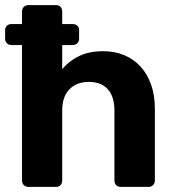

<svg xmlns="http://www.w3.org/2000/svg" viewBox="-23 -730 682 750"><path d="M220 -554V-460Q247 -492 286 -511Q325 -530 380 -530Q424 -530 461 -515Q498 -500 525 -471Q552 -442 567 -400Q582 -358 582 -305V-25Q582 -14 575 -7Q568 0 557 0H448Q437 0 430.5 -7Q424 -14 424 -25V-298Q424 -352 398.5 -381Q373 -410 324 -410Q276 -410 248 -381Q220 -352 220 -298V-25Q220 -14 213.5 -7Q207 0 196 0H88Q77 0 70 -7Q63 -14 63 -25V-554H22Q11 -554 4 -561Q-3 -568 -3 -579V-612Q-3 -623 4 -629.5Q11 -636 22 -636H63V-685Q63 -696 70 -703Q77 -710 88 -710H196Q207 -710 213.5 -703Q220 -696 220 -685V-636H261Q272 -636 279 -629.5Q286 -623 286 -612V-579Q286 -568 279 -561Q272 -554 261 -554Z"/></svg>

Font: Fz Rubik SemBd
Style: Regular
Weight: 600
Designer: Hubert and Fischer
Foundry: Hubert and Fischer
Version: Vit hóa bi FontZin.com